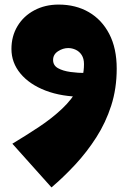

<svg xmlns="http://www.w3.org/2000/svg" viewBox="-20 -419 560 839"><path d="M205 400 34 209Q94 173 150.5 135.5Q207 98 251 56.5Q295 15 321 -33Q347 -81 347 -139Q347 -163 337 -178.5Q327 -194 311 -201.5Q295 -209 278 -209Q255 -209 233.5 -195Q212 -181 212 -157Q212 -133 233.5 -121Q255 -109 288 -104.5Q321 -100 355 -100L344 4Q250 4 179.5 -23Q109 -50 69.5 -97.5Q30 -145 30 -205Q30 -261 56.5 -305Q83 -349 130 -374Q177 -399 236 -399Q311 -399 368 -366Q425 -333 457.5 -270.5Q490 -208 490 -119Q490 -32 466 42.5Q442 117 401 181Q360 245 309.5 299.5Q259 354 205 400Z"/></svg>

Font: Marhey
Style: Bold
Weight: 700
Designer: Nur Syamsi & Bustanul Arifin
Foundry: Namelatype
Version: Version 1.000